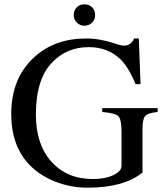

<svg xmlns="http://www.w3.org/2000/svg" viewBox="-20 -854 762 888"><path d="M420 -784Q420 -763 405.5 -749Q391 -735 370 -735Q350 -735 335.5 -749.5Q321 -764 321 -784Q321 -805 334.5 -819.5Q348 -834 370 -834Q393 -834 406.5 -820Q420 -806 420 -784ZM709 -354V-336Q665 -332 652 -318Q639 -304 639 -256V-56Q553 14 385 14Q307 14 235.5 -14Q164 -42 115 -93Q32 -180 32 -327Q32 -493 139 -590Q233 -676 378 -676Q442 -676 511 -653Q538 -643 555 -643Q571 -643 583 -652.5Q595 -662 600 -676H622L630 -465H607Q575 -543 536 -581Q478 -636 390 -636Q290 -636 223 -567Q146 -490 146 -324Q146 -186 218 -106Q290 -26 409 -26Q466 -26 504 -44Q542 -62 542 -87V-244Q542 -302 527.5 -316.5Q513 -331 453 -336V-354Z"/></svg>

Font: STIX Math
Style: Regular
Weight: 400
Designer: MicroPress Inc., with final additions and corrections provided by Coen Hoffman, Elsevier (retired)
Version: Version 1.1.1